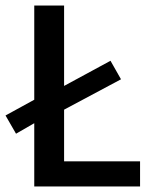

<svg xmlns="http://www.w3.org/2000/svg" viewBox="-33 -675 555 695"><path d="M199 -91V-278L405 -388L367 -455L199 -364V-655H91V-314L-13 -257L25 -191L91 -229V0H474V-91Z"/></svg>

Font: Cambridge Sans Medium
Style: Regular
Weight: 500
Version: Version 2.020;PS 002.020;hotconv 1.0.88;makeotf.lib2.5.64775